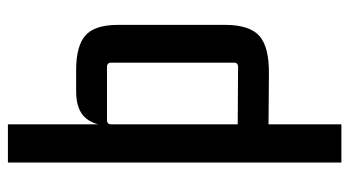

<svg xmlns="http://www.w3.org/2000/svg" viewBox="-224 -492 905 498"><g transform="rotate(-90 229.0 -242.5)"><path d="M156 190H57V-675H156V-418L151 -399Q151 -448 172 -473Q193 -498 242 -498H297Q359 -498 386.5 -474Q414 -450 414 -389V-112Q414 -48 385 -22.5Q356 3 286 2L156 1ZM156 -407V-67L145 -79L305 -78Q316 -78 316 -89V-407Q316 -418 305 -418H167Q156 -418 156 -407Z"/></g></svg>

Font: Gemunu Libre ExtraLight SemiBold
Style: Regular
Weight: 600
Version: Version 1.100